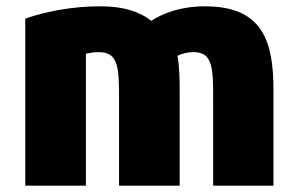

<svg xmlns="http://www.w3.org/2000/svg" viewBox="-20 -575 941 608"><path d="M846 13H655V-261C655 -356 655 -410 593 -410C573 -410 555 -405 542 -398C548 -370 549 -319 549 -290V13H357V-260C357 -359 356 -410 293 -410C276 -410 263 -407 252 -405V13H60V-516C123 -538 206 -555 297 -555C379 -555 428 -534 459 -509C496 -533 552 -555 629 -555C814 -555 846 -442 846 -288Z"/></svg>

Font: Repo Black
Style: Regular
Weight: 900
Designer: Stefan Peev
Foundry: Context Ltd
Version: Version 1.502